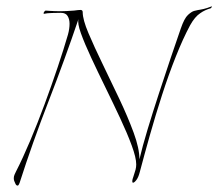

<svg xmlns="http://www.w3.org/2000/svg" viewBox="-20 -567 681 599"><path d="M35 12Q31 12 28.5 7Q26 2 25 -1Q23 -5 23 -11Q23 -17 25.5 -22.5Q28 -28 30 -32Q51 -73 74 -127.5Q97 -182 119 -241.5Q141 -301 160 -357.5Q179 -414 192 -459Q197 -477 197 -493Q197 -507 191 -517Q185 -527 170 -527Q161 -527 143 -526.5Q125 -526 118 -524Q116 -524 116 -525Q116 -530 122 -534Q122 -534 136.5 -533Q151 -532 170 -532Q176 -532 187.5 -532.5Q199 -533 211 -534Q218 -535 223 -535.5Q228 -536 231 -536Q238 -536 238 -529Q238 -506 256 -463.5Q274 -421 300 -367.5Q326 -314 352.5 -258Q379 -202 397 -153Q415 -104 415 -70Q424 -109 440.5 -163.5Q457 -218 476 -276Q495 -334 513 -387.5Q531 -441 544 -478Q555 -510 566.5 -520.5Q578 -531 586 -533Q598 -536 605.5 -537Q613 -538 626 -542L640 -547Q642 -548 640.5 -545Q639 -542 637 -541Q619 -536 605 -526Q588 -515 573 -488Q551 -447 528.5 -390.5Q506 -334 485.5 -270.5Q465 -207 447.5 -145Q430 -83 416 -30Q412 -14 405.5 -5.5Q399 3 395 3Q392 3 393 -5Q393 -7 396.5 -17Q400 -27 403 -38Q404 -42 404.5 -46Q405 -50 405 -54Q405 -75 391 -113Q377 -151 355 -198Q333 -245 309 -294Q285 -343 264.5 -387Q244 -431 232.5 -463Q221 -495 225 -508Q182 -381 131.5 -251Q81 -121 41 4Q38 12 35 12Z"/></svg>

Font: Explora
Style: Regular
Weight: 400
Designer: Robert E. Leuschke
Foundry: Robert E. Leuschke
Version: Version 1.010